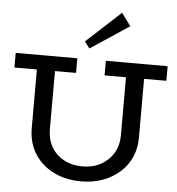

<svg xmlns="http://www.w3.org/2000/svg" viewBox="-63 -1026 1013 1099"><g transform="rotate(5 443.5 -477.0)"><path d="M443 14Q373 14 316.5 -7Q260 -28 219.5 -65.5Q179 -103 157.5 -153Q136 -203 136 -264V-641H240V-267Q240 -210 265.5 -166Q291 -122 337 -97Q383 -72 443 -72Q504 -72 550 -97.5Q596 -123 622 -167Q648 -211 648 -268V-641H752V-264Q752 -203 730 -153Q708 -103 666.5 -65.5Q625 -28 568.5 -7Q512 14 443 14ZM7 -602V-686H361V-602ZM525 -602V-686H880V-602ZM425 -748 396 -786 594 -968 647 -895Z"/></g></svg>

Font: BioRhyme ExtraBold
Style: Regular
Weight: 400
Version: Version 1.600;gftools[0.9.33]